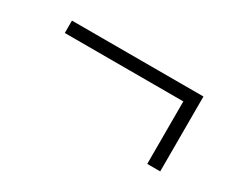

<svg xmlns="http://www.w3.org/2000/svg" viewBox="-52 -561 682 564"><g transform="rotate(30 289.0 -279.0)"><path d="M66 -364V-406H512V-152H468V-364Z"/></g></svg>

Font: Oxanium ExtraLight ExtraLight
Style: Regular
Weight: 250
Version: Version 2.000